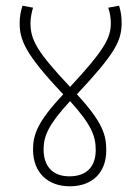

<svg xmlns="http://www.w3.org/2000/svg" viewBox="-20 -652 493 674"><path d="M353 -124C353 -176 343 -220 250 -321C384 -464 407 -508 407 -572C407 -594 404 -613 398 -632L360 -625C366 -608 369 -588 369 -571C369 -521 350 -480 226 -347C110 -470 87 -512 87 -571C87 -588 91 -609 96 -625L59 -632C53 -612 49 -595 49 -572C49 -514 65 -465 202 -321C112 -225 96 -180 96 -127C96 -44 150 2 225 2C303 2 353 -45 353 -124ZM133 -128C133 -175 151 -216 226 -297C301 -214 316 -175 316 -125C316 -66 283 -33 224 -33C166 -33 133 -67 133 -128Z"/></svg>

Font: Noto Sans Condensed ExtraLight
Style: Regular
Weight: 200
Width: 3
Designer: Monotype Design Team
Foundry: Monotype Imaging Inc.
Version: Version 2.013